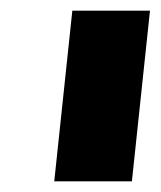

<svg xmlns="http://www.w3.org/2000/svg" viewBox="-20 -720 302 361"><path d="M82 -379 116 -700H262L228 -379Z"/></svg>

Font: MuseoModerno
Style: Bold Italic
Weight: 700
Italic angle: -9°
Designer: Pablo Cosgaya, Héctor Gatti, Marcela Romero, and the Authors of The MuseoModerno Project.
Foundry: Omnibus-Type Team
Version: Version 1.003